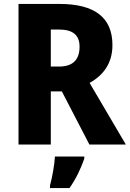

<svg xmlns="http://www.w3.org/2000/svg" viewBox="-20 -734 659 975"><path d="M282 -714H74V0H238V-270H294L434 0H619L435 -313C507 -353 551 -415 551 -505C551 -644 462 -714 282 -714ZM280 -584C352 -584 384 -554 384 -497C384 -426 345 -396 280 -396H238V-584ZM408 72V61H259C257 100 245 169 234 207V221H333C367 172 390 123 408 72Z"/></svg>

Font: Noto Sans Lao SemiCondensed ExtraBold
Style: Regular
Weight: 800
Width: 4
Designer: Monotype Design Team
Foundry: Monotype Imaging Inc.
Version: Version 2.003